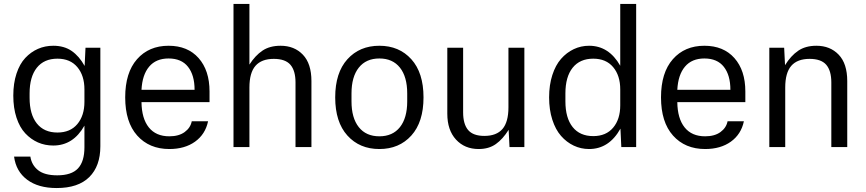

<svg xmlns="http://www.w3.org/2000/svg" viewBox="-20 -740 4355 966"><path d="M265.1 206.1Q172.4 206.1 116.5 164.1Q60.5 122.1 50.8 47.9H132.8Q139.2 90.3 171.6 116.2Q204.1 142.1 268.1 142.1Q339.8 142.1 372.3 107.4Q404.8 72.8 404.8 1V-107.9Q348.6 -7.8 248 -7.8Q206.5 -7.8 170.9 -23.4Q135.3 -39.1 107.2 -69.1Q79.1 -99.1 63 -147.9Q46.9 -196.8 46.9 -258.8Q46.9 -320.8 63 -369.6Q79.1 -418.5 107.2 -448.5Q135.3 -478.5 170.9 -494.1Q206.5 -509.8 248 -509.8Q302.7 -509.8 340.6 -483.6Q378.4 -457.5 405.8 -408.2L410.2 -500H484.9V-3.9Q484.9 95.7 429.2 150.9Q373.5 206.1 265.1 206.1ZM128.9 -248Q128.9 -164.6 165.3 -118.9Q201.7 -73.2 269 -73.2Q333.5 -73.2 369.1 -115.7Q404.8 -158.2 404.8 -228V-290Q404.8 -359.9 369.1 -402.3Q333.5 -444.8 269 -444.8Q201.7 -444.8 165.3 -399.2Q128.9 -353.5 128.9 -270Z M832 9.8Q731 9.8 670.4 -57.9Q609.9 -125.5 609.9 -250Q609.9 -374.5 669.4 -442.1Q729 -509.8 828.1 -509.8Q924.3 -509.8 979.2 -447.8Q1034.2 -385.7 1034.2 -279.8V-226.1H691.9Q692.9 -143.6 728.8 -98.9Q764.6 -54.2 832 -54.2Q879.9 -54.2 909.2 -75.7Q938.5 -97.2 944.8 -129.9H1026.9Q1013.2 -64.5 961.4 -27.3Q909.7 9.8 832 9.8ZM691.9 -288.1H959Q959 -361.8 926 -403.8Q893.1 -445.8 828.1 -445.8Q765.1 -445.8 730.5 -404.8Q695.8 -363.8 691.9 -288.1Z M1154.8 0V-720.2H1234.9V-415Q1264.2 -460.9 1300.8 -485.4Q1337.4 -509.8 1391.6 -509.8Q1460.9 -509.8 1503.9 -464.8Q1546.9 -419.9 1546.9 -332V0H1466.8V-325.2Q1466.8 -384.3 1441.2 -414.1Q1415.5 -443.8 1357.4 -443.8Q1295.9 -443.8 1265.4 -408.9Q1234.9 -374 1234.9 -299.8V0Z M2049.6 -58.1Q1988.3 9.8 1888.7 9.8Q1789.1 9.8 1727.8 -58.1Q1666.5 -126 1666.5 -250Q1666.5 -374 1727.8 -441.9Q1789.1 -509.8 1888.7 -509.8Q1988.3 -509.8 2049.6 -441.9Q2110.8 -374 2110.8 -250Q2110.8 -126 2049.6 -58.1ZM1748.5 -230Q1748.5 -146.5 1785.2 -100.3Q1821.8 -54.2 1888.7 -54.2Q1955.6 -54.2 1992.2 -100.3Q2028.8 -146.5 2028.8 -230V-270Q2028.8 -353.5 1992.2 -399.7Q1955.6 -445.8 1888.7 -445.8Q1821.8 -445.8 1785.2 -399.7Q1748.5 -353.5 1748.5 -270Z M2388.2 9.8Q2317.9 9.8 2274.2 -37.8Q2230.5 -85.4 2230.5 -168V-500H2310.1V-174.8Q2310.1 -115.7 2335.2 -85.9Q2360.4 -56.2 2417 -56.2Q2478 -56.2 2508.1 -91.1Q2538.1 -126 2538.1 -200.2V-500H2618.2V0H2543.5L2539.1 -86.9Q2509.8 -40 2474.6 -15.1Q2439.5 9.8 2388.2 9.8Z M2943.8 9.8Q2902.8 9.8 2866.7 -7.3Q2830.6 -24.4 2802.7 -56.2Q2774.9 -87.9 2758.8 -137.9Q2742.7 -188 2742.7 -250Q2742.7 -312 2758.8 -362.1Q2774.9 -412.1 2802.7 -443.8Q2830.6 -475.6 2866.7 -492.7Q2902.8 -509.8 2943.8 -509.8Q3043.5 -509.8 3100.6 -409.2V-720.2H3180.7V0H3106L3101.6 -92.8Q3044.4 9.8 2943.8 9.8ZM2824.7 -230Q2824.7 -146.5 2861.1 -100.8Q2897.5 -55.2 2964.8 -55.2Q3029.3 -55.2 3064.9 -97.7Q3100.6 -140.1 3100.6 -210V-290Q3100.6 -359.9 3064.9 -402.3Q3029.3 -444.8 2964.8 -444.8Q2897.5 -444.8 2861.1 -399.2Q2824.7 -353.5 2824.7 -270Z M3527.8 9.8Q3426.8 9.8 3366.2 -57.9Q3305.7 -125.5 3305.7 -250Q3305.7 -374.5 3365.2 -442.1Q3424.8 -509.8 3523.9 -509.8Q3620.1 -509.8 3675 -447.8Q3730 -385.7 3730 -279.8V-226.1H3387.7Q3388.7 -143.6 3424.6 -98.9Q3460.4 -54.2 3527.8 -54.2Q3575.7 -54.2 3605 -75.7Q3634.3 -97.2 3640.6 -129.9H3722.7Q3709 -64.5 3657.2 -27.3Q3605.5 9.8 3527.8 9.8ZM3387.7 -288.1H3654.8Q3654.8 -361.8 3621.8 -403.8Q3588.9 -445.8 3523.9 -445.8Q3460.9 -445.8 3426.3 -404.8Q3391.6 -363.8 3387.7 -288.1Z M3850.6 0V-500H3925.3L3929.7 -412.1Q3959 -459.5 3995.8 -484.6Q4032.7 -509.8 4087.4 -509.8Q4156.7 -509.8 4199.7 -464.8Q4242.7 -419.9 4242.7 -332V0H4162.6V-325.2Q4162.6 -384.3 4137 -414.1Q4111.3 -443.8 4053.2 -443.8Q3991.7 -443.8 3961.2 -408.9Q3930.7 -374 3930.7 -299.8V0Z"/></svg>

Font: TASA Orbiter Text
Style: Regular
Weight: 400
Designer: Weizhong Zhang
Version: Version 1.000;Glyphs 3.1.2 (3151)